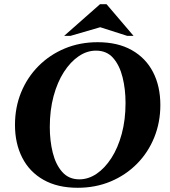

<svg xmlns="http://www.w3.org/2000/svg" viewBox="-20 -880 804 910"><path d="M443 -680Q538 -680 604.5 -642.5Q671 -605 705.5 -538Q740 -471 740 -382Q740 -300 711 -228.5Q682 -157 629 -103.5Q576 -50 504.5 -20Q433 10 348 10Q253 10 186.5 -27.5Q120 -65 85.5 -132.5Q51 -200 51 -288Q51 -371 80 -442Q109 -513 162 -566.5Q215 -620 286.5 -650Q358 -680 443 -680ZM356 -30Q399 -30 438 -56.5Q477 -83 508 -131Q539 -179 557 -245.5Q575 -312 575 -392Q575 -457 561 -513.5Q547 -570 516.5 -605Q486 -640 435 -640Q392 -640 353 -613.5Q314 -587 283 -539Q252 -491 234 -424.5Q216 -358 216 -278Q216 -213 230 -156.5Q244 -100 275 -65Q306 -30 356 -30ZM583 -710 455 -751 314 -710H284L454 -860H485L613 -710Z"/></svg>

Font: Brygada 1918
Style: Bold Italic
Weight: 700
Italic angle: -8°
Designer: Mateusz Machalski | Borys Kosmynka | Przemek Hoffer
Foundry: NIEPODLEGLA 2018
Version: Version 3.006